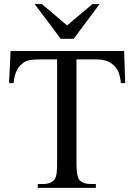

<svg xmlns="http://www.w3.org/2000/svg" viewBox="-20 -909 649 929"><path d="M564.9 -506.8Q563 -524.9 560.1 -537.8Q557.1 -550.8 553.2 -560.3Q549.3 -569.8 544.7 -576.4Q540 -583 534.2 -588.9Q518.6 -605.5 497.8 -613.5Q477.1 -621.6 443.8 -621.6H350.1V-115.7Q350.1 -84.5 353.8 -65.4Q357.4 -46.4 363.8 -38.6Q380.9 -18.6 420.4 -18.6H443.8V0H162.6V-18.6H186.5Q208 -18.6 222.2 -24.4Q236.3 -30.3 246.1 -43.9Q251 -51.8 253.7 -69.1Q256.3 -86.4 256.3 -115.7V-621.6H177.2Q157.2 -621.6 143.3 -620.6Q129.4 -619.6 119.4 -617.2Q109.4 -614.7 101.8 -610.8Q94.2 -606.9 87.4 -600.6Q51.8 -574.2 45.9 -506.8H23.9L31.2 -662.1H580.6L585.9 -506.8ZM336.4 -721.2H273.9L147.9 -889.2H182.6L304.7 -786.1L427.2 -889.2H461.9Z"/></svg>

Font: Doulos SIL
Style: Regular
Weight: 400
Designer: Walt Agee, Victor Gaultney, Peter Martin, Debbi Hosken
Foundry: SIL International
Version: Version 4.110; 2011; Maintenance release